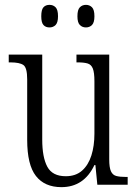

<svg xmlns="http://www.w3.org/2000/svg" viewBox="-20 -761 566 791"><path d="M233 10Q164 10 128 -36Q92 -82 92 -185V-434Q92 -482 76.5 -493Q61 -504 23 -504H16V-536H154V-186Q154 -113 175 -74Q196 -35 251 -35Q292 -35 318 -58Q344 -81 356.5 -120.5Q369 -160 369 -210V-426Q369 -462 362.5 -478.5Q356 -495 341 -499.5Q326 -504 300 -504H295V-536H430V-104Q430 -71 437 -55.5Q444 -40 459 -36Q474 -32 499 -32H506V0H381L373 -81H369Q326 10 233 10ZM334 -648Q319 -648 309 -658Q299 -668 299 -694Q299 -721 309 -731Q319 -741 334 -741Q349 -741 359 -731Q369 -721 369 -694Q369 -668 359 -658Q349 -648 334 -648ZM184 -648Q168 -648 159 -658Q150 -668 150 -694Q150 -721 159 -731Q168 -741 184 -741Q199 -741 209 -731Q219 -721 219 -694Q219 -668 209 -658Q199 -648 184 -648Z"/></svg>

Font: Noto Serif Tamil Condensed Light
Style: Regular
Weight: 300
Width: 3
Designer: Indian Type Foundry, Tom Grace, and the Monotype Design Team
Foundry: Monotype Imaging Inc.
Version: Version 2.004; ttfautohint (v1.8.4.7-5d5b)